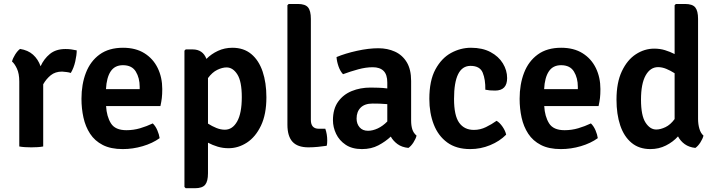

<svg xmlns="http://www.w3.org/2000/svg" viewBox="-20 -756 3696 991"><path d="M42 -438.5Q46 -455 58.2 -474.5Q70.5 -494 83.5 -503.5Q124.5 -497 150.5 -473.8Q176.5 -450.5 189.5 -414Q206.5 -452 237.5 -477.5Q268.5 -503 318 -503Q335 -503 348.2 -501Q361.5 -499 376 -496Q376 -472.5 368.5 -439Q361 -405.5 345.5 -379.5Q334.5 -383 323.2 -384.2Q312 -385.5 300.5 -386.5Q265.5 -386.5 242.2 -367.8Q219 -349 203 -321V0Q190.5 2.5 174 3.5Q157.5 4.5 141.5 4.5Q125.5 4.5 109 3.5Q92.5 2.5 79.5 0V-335Q79.5 -376.5 67.2 -402.2Q55 -428 42 -438.5Z M804 -43Q767.5 -16.5 716.5 -1.5Q665.5 13.5 613.5 13.5Q551.5 13.5 510.2 -7.8Q469 -29 445 -65.8Q421 -102.5 410.8 -149Q400.5 -195.5 400.5 -246Q400.5 -321 423.5 -380.5Q446.5 -440 494.2 -474.8Q542 -509.5 615 -509.5Q680.5 -509.5 725.5 -481.2Q770.5 -453 794 -404.8Q817.5 -356.5 817.5 -296.5Q817.5 -269 815.2 -250Q813 -231 808 -208.5H527.5Q530.5 -155 552.5 -119.5Q574.5 -84 632.5 -84Q669 -84 703 -94Q737 -104 768.5 -119Q783 -105 792.2 -83.2Q801.5 -61.5 804 -43ZM614.5 -419.5Q572.5 -419.5 551.2 -387.5Q530 -355.5 527 -296H701V-308Q701 -353.5 681 -386.5Q661 -419.5 614.5 -419.5Z M974 -501Q1027 -501 1045.5 -452Q1070.5 -477.5 1105 -493.5Q1139.5 -509.5 1179.5 -509.5Q1238 -509.5 1277 -477Q1316 -444.5 1335.5 -386.8Q1355 -329 1355 -254Q1355 -166 1327 -107.5Q1299 -49 1254.5 -20Q1210 9 1159.5 9Q1130 9 1103.5 1Q1077 -7 1053.5 -19.5V138.5Q1053.5 180 1038.8 197.8Q1024 215.5 986 215.5H938.5L932 209V-494.5L938.5 -501ZM1149.5 -408Q1127.5 -408 1101.5 -395.5Q1075.5 -383 1053.5 -353V-118Q1074.5 -104.5 1096.8 -95.5Q1119 -86.5 1140.5 -86.5Q1180 -86.5 1204 -129Q1228 -171.5 1228 -254.5Q1228 -336 1205 -372Q1182 -408 1149.5 -408Z M1659 -91.5Q1669 -63.5 1669 -31Q1669 -24 1668.5 -17Q1668 -10 1666 -3.5Q1646.5 -0.5 1621 2Q1595.5 4.5 1572 4.5Q1516 4.5 1489.8 -24.2Q1463.5 -53 1463.5 -112.5V-729L1470 -735.5H1517.5Q1555.5 -735.5 1570 -717.8Q1584.5 -700 1584.5 -658.5V-137Q1584.5 -91.5 1625.5 -91.5Z M1698.5 -135.5Q1698.5 -193.5 1725 -230.8Q1751.5 -268 1795.5 -286Q1839.5 -304 1892.5 -304Q1910.5 -304 1933.5 -303.2Q1956.5 -302.5 1979 -299.5V-330Q1979 -371 1959.8 -390Q1940.5 -409 1904 -409Q1868.5 -409 1829 -398.2Q1789.5 -387.5 1750.5 -373Q1736 -388.5 1727.2 -413.5Q1718.5 -438.5 1717 -461.5Q1762.5 -480.5 1822.8 -493.8Q1883 -507 1933 -507Q1980 -507 2018.5 -489.5Q2057 -472 2079.5 -434.8Q2102 -397.5 2102 -338V-134Q2102 -108 2108 -88.8Q2114 -69.5 2130 -56Q2126 -39.5 2113.8 -20.5Q2101.5 -1.5 2088 7.5Q2054 4 2031.8 -12.2Q2009.5 -28.5 1997 -51Q1970 -25.5 1933.2 -6Q1896.5 13.5 1848 13.5Q1797.5 13.5 1764.2 -8.8Q1731 -31 1714.8 -65.2Q1698.5 -99.5 1698.5 -135.5ZM1820.5 -144Q1820.5 -117 1836 -99Q1851.5 -81 1879.5 -81Q1903.5 -81 1929.8 -93.2Q1956 -105.5 1979 -129V-218.5Q1959.5 -220.5 1939.5 -221Q1919.5 -221.5 1903 -221.5Q1862.5 -221.5 1841.5 -200.5Q1820.5 -179.5 1820.5 -144Z M2485 -293Q2486 -345.5 2471.5 -380.8Q2457 -416 2408.5 -416Q2323.5 -416 2323.5 -245.5Q2323.5 -159.5 2350 -122.5Q2376.5 -85.5 2426 -85.5Q2458.5 -85.5 2488.2 -100Q2518 -114.5 2543 -132.5Q2559 -123.5 2573.8 -102Q2588.5 -80.5 2592.5 -61Q2559 -27 2510 -6.8Q2461 13.5 2407 13.5Q2335 13.5 2288.2 -20.8Q2241.5 -55 2218.8 -113.8Q2196 -172.5 2196 -245.5Q2196 -340 2227.5 -398Q2259 -456 2308.2 -482.8Q2357.5 -509.5 2411 -509.5Q2470 -509.5 2511.8 -487.2Q2553.5 -465 2575.5 -429Q2597.5 -393 2597.5 -353Q2597.5 -288.5 2535.5 -288.5Q2520.5 -288.5 2508.8 -289.5Q2497 -290.5 2485 -293Z M3065.5 -43Q3029 -16.5 2978 -1.5Q2927 13.5 2875 13.5Q2813 13.5 2771.8 -7.8Q2730.5 -29 2706.5 -65.8Q2682.5 -102.5 2672.2 -149Q2662 -195.5 2662 -246Q2662 -321 2685 -380.5Q2708 -440 2755.8 -474.8Q2803.5 -509.5 2876.5 -509.5Q2942 -509.5 2987 -481.2Q3032 -453 3055.5 -404.8Q3079 -356.5 3079 -296.5Q3079 -269 3076.8 -250Q3074.5 -231 3069.5 -208.5H2789Q2792 -155 2814 -119.5Q2836 -84 2894 -84Q2930.5 -84 2964.5 -94Q2998.5 -104 3030 -119Q3044.5 -105 3053.8 -83.2Q3063 -61.5 3065.5 -43ZM2876 -419.5Q2834 -419.5 2812.8 -387.5Q2791.5 -355.5 2788.5 -296H2962.5V-308Q2962.5 -353.5 2942.5 -386.5Q2922.5 -419.5 2876 -419.5Z M3162 -242Q3162 -330 3189.8 -388.5Q3217.5 -447 3262 -476Q3306.5 -505 3357 -505Q3386.5 -505 3412.5 -497Q3438.5 -489 3462 -477V-729L3468.5 -735.5H3516Q3554 -735.5 3568.5 -717.8Q3583 -700 3583 -658.5V-142Q3583 -115 3589.8 -91.8Q3596.5 -68.5 3611 -56Q3607 -39.5 3594.8 -20.5Q3582.5 -1.5 3569 7.5Q3536.5 4 3514.2 -12Q3492 -28 3479.5 -52Q3454 -23.5 3417.2 -5Q3380.5 13.5 3337 13.5Q3278.5 13.5 3239.5 -19Q3200.5 -51.5 3181.2 -109Q3162 -166.5 3162 -242ZM3288.5 -241.5Q3288.5 -159.5 3311.8 -123.5Q3335 -87.5 3367 -87.5Q3389 -87.5 3414.8 -99.8Q3440.5 -112 3462 -141.5V-378Q3441 -391.5 3419.2 -400.5Q3397.5 -409.5 3376.5 -409.5Q3336.5 -409.5 3312.5 -366.8Q3288.5 -324 3288.5 -241.5Z"/></svg>

Font: Signika Negative SemiBold
Style: Regular
Weight: 600
Designer: Anna Giedryś
Foundry: Anna Giedryś
Version: Version 2.000; ttfautohint (v1.8.3) -l 8 -r 50 -G 200 -x 9 -